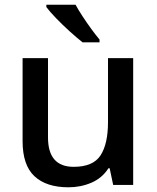

<svg xmlns="http://www.w3.org/2000/svg" viewBox="-20 -786 667 816"><path d="M546 -539V0H461L446 -71H441Q414 -29 368.5 -9.5Q323 10 271 10Q177 10 126.5 -37Q76 -84 76 -186V-539H184V-202Q184 -77 293 -77Q376 -77 407.5 -126Q439 -175 439 -267V-539ZM301 -766Q313 -744 331 -716.5Q349 -689 368 -663Q387 -637 403 -618V-606H331Q308 -624 277 -652Q246 -680 218.5 -708.5Q191 -737 177 -756V-766Z"/></svg>

Font: Noto Sans Khmer UI Medium
Style: Regular
Weight: 500
Designer: Danh Hong and the Monotype Design Team
Foundry: Monotype Imaging Inc.
Version: Version 2.002; ttfautohint (v1.8.4.7-5d5b)